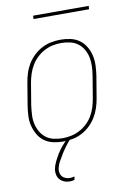

<svg xmlns="http://www.w3.org/2000/svg" viewBox="-98 -739 695 1021"><g transform="rotate(-10 250.0 -228.0)"><path d="M196 8Q169 8 142.5 2Q116 -4 95.5 -19Q75 -34 62 -56.5Q49 -79 42.5 -105Q36 -131 37.5 -158.5Q39 -186 43 -213L63 -333Q67 -358 75 -383.5Q83 -409 97 -432Q111 -455 131 -474Q151 -493 175 -505.5Q199 -518 225 -523Q251 -528 277 -528Q304 -528 330.5 -522Q357 -516 377.5 -501Q398 -486 411.5 -463.5Q425 -441 431 -415Q437 -389 436 -361.5Q435 -334 431 -307L411 -187Q407 -162 398.5 -136.5Q390 -111 376 -88Q362 -65 342 -46Q322 -27 298 -14.5Q274 -2 248 3Q222 8 196 8ZM197 -10Q220 -10 243.5 -15Q267 -20 289 -31.5Q311 -43 329.5 -60.5Q348 -78 360.5 -99.5Q373 -121 380 -144Q387 -167 391 -190L411 -310Q415 -334 416 -359Q417 -384 412.5 -407Q408 -430 396.5 -450.5Q385 -471 366.5 -485Q348 -499 324.5 -504.5Q301 -510 276 -510Q253 -510 229.5 -505Q206 -500 184.5 -488.5Q163 -477 144.5 -459.5Q126 -442 113.5 -420.5Q101 -399 93.5 -376Q86 -353 82 -330L62 -210Q59 -186 57.5 -161Q56 -136 61 -113Q66 -90 77.5 -69.5Q89 -49 107 -35Q125 -21 148.5 -15.5Q172 -10 197 -10ZM193 223Q178 223 164.5 217.5Q151 212 141.5 201.5Q132 191 128.5 176.5Q125 162 127 147Q131 126 141 105.5Q151 85 163 65.5Q175 46 190 28.5Q205 11 222 -4L226 -8H237L236 0Q221 17 208 34.5Q195 52 183.5 70.5Q172 89 161.5 108Q151 127 147 148Q145 159 148 170.5Q151 182 158 189.5Q165 197 176 201Q187 205 198 205Q205 205 211 204Q217 203 223 201L220 219Q213 221 206.5 222Q200 223 193 223ZM154 -661 155 -679H455L454 -661Z"/></g></svg>

Font: Iosevka SS18 Thin
Style: Italic
Weight: 100
Italic angle: -9°
Monospace: yes
Designer: Belleve Invis
Foundry: Belleve Invis
Version: Version 25.1.1; ttfautohint (v1.8.4)